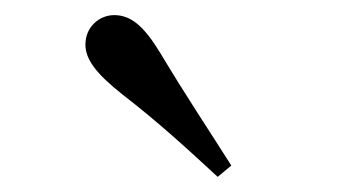

<svg xmlns="http://www.w3.org/2000/svg" viewBox="-20 -849 478 254"><path d="M286 -630C257 -676 226 -722 192 -779C170 -815 153 -829 131 -829C112 -829 93 -814 93 -790C93 -770 108 -751 142 -724C190 -687 229 -651 268 -615Z"/></svg>

Font: Source Han Serif SC Medium
Style: Regular
Weight: 500
Designer: Ryoko NISHIZUKA 西塚涼子 (kana & ideographs); Frank Grießhammer (Latin, Greek & Cyrillic); Wenlong ZHANG 张文龙 (bopomofo); San
Foundry: Adobe
Version: Version 2.003;hotconv 1.1.1;makeotfexe 2.6.0